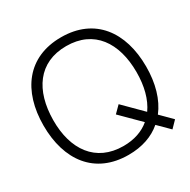

<svg xmlns="http://www.w3.org/2000/svg" viewBox="-167 -891 1048 1061"><g transform="rotate(-30 357.0 -360.0)"><path d="M636.5 14 677 -27.5 607.5 -97C658.5 -162.5 684.5 -253.5 684.5 -360C684.5 -580.5 572.5 -735 357.5 -735C142 -735 30 -580.5 30 -360C30 -139.5 142 15 357.5 15C444.5 15 514.5 -10 567 -55ZM357.5 -41.5C180.5 -41.5 90 -172.5 91.5 -360C93 -547.5 180.5 -678.5 357.5 -678.5C534.5 -678.5 623 -547.5 623 -360C623 -271.5 603.5 -195.5 564 -140L448.5 -255.5L407 -214L524.5 -97C482.5 -61.5 426.5 -41.5 357.5 -41.5Z"/></g></svg>

Font: Vela Sans Light
Style: Regular
Weight: 300
Designer: Principal design: Mikhail Sharanda - project Manrope.
Design modification: Ravid Balaliev
Foundry: Mikhail Sharanda
Version: Version 1.001